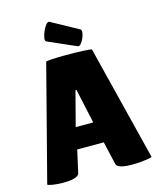

<svg xmlns="http://www.w3.org/2000/svg" viewBox="-133 -1005 921 1110"><g transform="rotate(-15 327.5 -449.5)"><path d="M466 -691C466 -696 383 -699 311 -699C250 -699 192 -696 192 -691L14 -4C14 1 57 10 108 10C152 10 199 3 204 -21L234 -155H393L425 -16C430 5 472 12 519 12C576 12 638 2 638 -3ZM259 -282 313 -489H319L364 -282ZM393 -730C415 -722 454 -811 431 -821L269 -910C245 -921 201 -813 222 -805Z"/></g></svg>

Font: Lilita 2
Style: Regular
Weight: 400
Designer: Juan Montoreano
Foundry: Juan Montoreano
Version: Version 2.001